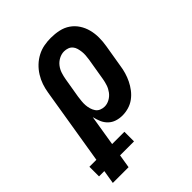

<svg xmlns="http://www.w3.org/2000/svg" viewBox="-265 -644 974 974"><g transform="rotate(-45 222.5 -156.5)"><path d="M-29 215 -17 142H-55V73H-5L63 -342Q67 -367 75 -390.5Q83 -414 97 -436.5Q111 -459 130 -477Q149 -495 172 -507Q195 -519 219.5 -523.5Q244 -528 268 -528Q298 -528 326 -522Q354 -516 376.5 -500.5Q399 -485 414 -462Q429 -439 436 -412Q443 -385 443 -356Q443 -327 438 -298L418 -178Q415 -156 408.5 -134Q402 -112 392 -91.5Q382 -71 367.5 -52Q353 -33 334 -19Q315 -5 292.5 1.5Q270 8 248 8Q226 8 206 1.5Q186 -5 171 -19.5Q156 -34 148 -53Q140 -72 135 -93L108 73H196V142H96L84 215ZM216 -88Q234 -88 251.5 -97.5Q269 -107 281 -123Q293 -139 299 -157Q305 -175 308 -193L328 -313Q330 -327 331 -340Q332 -353 330.5 -366Q329 -379 325.5 -391.5Q322 -404 314 -413.5Q306 -423 293.5 -427.5Q281 -432 268 -432Q249 -432 231 -422.5Q213 -413 201 -397.5Q189 -382 183 -363.5Q177 -345 174 -327L156 -220Q154 -205 152.5 -190.5Q151 -176 152 -162Q153 -148 157 -134.5Q161 -121 168.5 -110Q176 -99 189 -93.5Q202 -88 216 -88Z"/></g></svg>

Font: Iosevka Curly Slab
Style: Bold Italic
Weight: 700
Italic angle: -9°
Monospace: yes
Designer: Belleve Invis
Foundry: Belleve Invis
Version: Version 22.1.2; ttfautohint (v1.8.4)